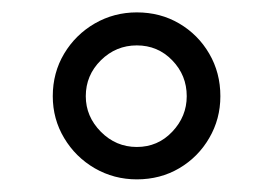

<svg xmlns="http://www.w3.org/2000/svg" viewBox="-20 -718 440 310"><path d="M200.9 -428.4Q164.1 -428.4 133 -446.3Q102 -464.3 83.6 -495.1Q65.2 -525.8 65.2 -562.7Q65.2 -600.6 83.6 -631.4Q102 -662.1 133 -680.1Q164.1 -698 200.9 -698Q238.8 -698 269.3 -680.1Q299.9 -662.1 317.8 -631.4Q335.8 -600.6 335.8 -562.7Q335.8 -525.8 317.8 -495.1Q299.9 -464.3 269.3 -446.3Q238.8 -428.4 200.9 -428.4ZM200.9 -480.7Q234.8 -480.7 258.1 -505.3Q281.5 -529.9 281.5 -562.7Q281.5 -596.5 258.1 -620.6Q234.8 -644.7 200.9 -644.7Q167.2 -644.7 142.8 -620.6Q118.5 -596.5 118.5 -562.7Q118.5 -529.9 142.8 -505.3Q167.2 -480.7 200.9 -480.7Z"/></svg>

Font: Archivo Variable SemiBold
Style: Regular
Weight: 600
Designer: Hector Gatti
Foundry: Omnibus-Type
Version: Version 2.001